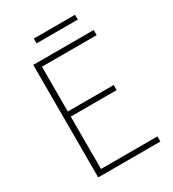

<svg xmlns="http://www.w3.org/2000/svg" viewBox="-203 -963 967 1073"><g transform="rotate(-30 281.0 -426.0)"><path d="M110 0H511V-33H147V-371H443V-404H147V-693H500V-726H110ZM186 -821H452V-852H186Z"/></g></svg>

Font: Noto Sans JP Thin
Style: Regular
Weight: 100
Designer: Ryoko NISHIZUKA 西塚涼子 (kana, bopomofo & ideographs); Paul D. Hunt (Latin, Greek & Cyrillic); Sandoll Communications 산돌커뮤니
Foundry: Adobe
Version: Version 2.004;hotconv 1.0.118;makeotfexe 2.5.65603